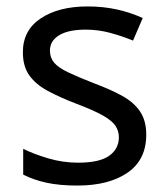

<svg xmlns="http://www.w3.org/2000/svg" viewBox="-20 -566 519 596"><path d="M434 -148Q434 -70 376 -30Q318 10 220 10Q164 10 123.5 1Q83 -8 52 -24V-104Q84 -88 129.5 -74.5Q175 -61 222 -61Q289 -61 319 -82.5Q349 -104 349 -140Q349 -160 338 -176Q327 -192 298.5 -208Q270 -224 217 -244Q165 -264 128 -284Q91 -304 71 -332Q51 -360 51 -404Q51 -472 106.5 -509Q162 -546 252 -546Q301 -546 343.5 -536.5Q386 -527 423 -510L393 -440Q359 -454 322 -464Q285 -474 246 -474Q192 -474 163.5 -456.5Q135 -439 135 -409Q135 -387 148 -371.5Q161 -356 191.5 -341.5Q222 -327 273 -307Q324 -288 360 -268Q396 -248 415 -219.5Q434 -191 434 -148Z"/></svg>

Font: Noto Sans Bengali UI
Style: Regular
Weight: 400
Designer: Jelle Bosma - Monotype Design Team
Foundry: Monotype Imaging Inc.
Version: Version 2.003; ttfautohint (v1.8.4.7-5d5b)